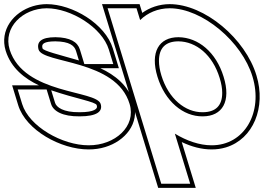

<svg xmlns="http://www.w3.org/2000/svg" viewBox="-163 -653 1333 929"><path d="M363.7 -413 385.1 -343H245.1L223.7 -413C212.4 -450 176.7 -472 105.4 -473C35.4 -473 13.4 -450 23.7 -413C44.5 -345 400.1 -366 464.1 -150C497.2 -42 393.6 51 265.3 50C138.3 50 -22.5 -41 -55.9 -150L-77.3 -220H62.7L84.1 -150C94.8 -115 139.8 -89 222.5 -90C306.5 -90 335.1 -114 324.1 -150C303.4 -218 -47.6 -195 -116.3 -413C-149 -520 -53.1 -612 62.6 -613C180.6 -613 331 -520 363.7 -413ZM322.5 -323H412.2L382.9 -418.8C346.7 -537.2 188.6 -633 62.5 -633C39.3 -632.8 17.1 -629.3 -3.9 -623C-96.9 -594.8 -166.2 -507.9 -135.4 -407.1C-109 -323.3 -44.3 -272.8 25.5 -240H-104.3L-75 -144.2C-37.9 -22.8 131.5 70 265.2 70C293.4 70.2 320.9 66.2 346.1 58.5C442.7 29.3 513.7 -56.3 483.3 -155.8C458.5 -239.5 393 -290.2 322.5 -323ZM84.8 -216.2C203.9 -175.3 300 -160.5 305 -144.2C306 -141 306.4 -138.4 306.4 -136.4C306.5 -128.7 297.5 -110 222.4 -110C141.9 -109 109.8 -134.6 103.3 -155.8ZM218.9 -360.5C118.9 -389.4 47.6 -406.5 42.9 -418.7C41.7 -423.1 41.3 -426.1 41.3 -428.9C41.3 -438.2 46.5 -453 105.2 -453C173.2 -452 196.9 -432.3 204.6 -407.2Z M515 -555.9C551.5 -591.2 600.4 -612.6 657.6 -613C816.6 -613 1008.1 -451 1058.8 -282C1111.1 -111 1020.6 51 860.3 50C802.6 50 740.9 28.8 683.1 -6.3L735.8 166L757.2 236H617.2L595.8 166L458.8 -282L379 -543L357.6 -613H497.6ZM598.8 -282C635.2 -163 722.8 -89 817.5 -90C913.5 -90 956.2 -163 918.8 -282C882.7 -400 796.7 -472 700.4 -473C605.4 -473 562.7 -400 598.8 -282ZM525.3 -590.6 512.4 -633H330.6L602.4 256H784.2L716.4 34.4C764.4 57.1 812.6 70 860.2 70C884.9 70.2 908.5 66.7 930.2 60.1C1062.7 19.7 1125 -133.9 1077.9 -287.8C1025 -464.5 828.3 -633 657.5 -633C606.9 -632.7 560.8 -616.3 525.3 -590.6ZM617.9 -287.8C609.8 -314.3 606.1 -337.9 606.1 -358C605.9 -420.7 638 -453 700.3 -453C785.7 -452.1 865.4 -388.2 899.7 -276.1C908.3 -248.8 912.2 -224.8 912.2 -204.3C912.5 -142 880.6 -110 817.4 -110C733.8 -109.1 652.5 -174.7 617.9 -287.8Z"/></svg>

Font: Nordica Plus
Style: NordicaClassicRgOpOblOl
Weight: 500
Version: Version 1.01